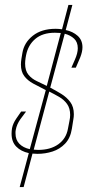

<svg xmlns="http://www.w3.org/2000/svg" viewBox="-20 -679 366 780"><path d="M60 81 97 -57Q65 -64 46 -83.5Q27 -103 27 -136Q27 -142 27.5 -147.5Q28 -153 29 -159Q33 -178 46 -197Q59 -216 66 -226H86Q78 -216 63 -195Q48 -174 44 -151Q43 -147 43 -144Q43 -141 43 -137Q43 -111 58.5 -95Q74 -79 101 -73L166 -313L164 -314Q138 -327 115 -339.5Q92 -352 78.5 -370Q65 -388 65 -417Q65 -422 65.5 -428Q66 -434 67 -440L71 -464Q78 -506 113.5 -534Q149 -562 206 -562Q219 -562 232 -560L258 -659H274L247 -557Q276 -551 295.5 -533.5Q315 -516 315 -487Q315 -469 306 -446L288 -404H270L284 -436Q296 -463 296 -483Q296 -508 281 -522Q266 -536 243 -542L184 -323Q207 -311 229 -297.5Q251 -284 265.5 -264.5Q280 -245 280 -215Q280 -210 279.5 -204.5Q279 -199 278 -194L272 -156Q266 -118 244.5 -95.5Q223 -73 193.5 -63.5Q164 -54 132 -54Q122 -54 112 -55L76 81ZM82 -421Q82 -392 95.5 -375.5Q109 -359 129.5 -349.5Q150 -340 170 -330L227 -545Q216 -546 203 -546Q153 -546 123.5 -521Q94 -496 86 -455L84 -444Q83 -437 82.5 -431.5Q82 -426 82 -421ZM265 -212Q265 -239 252.5 -256.5Q240 -274 220 -285.5Q200 -297 180 -307L117 -71Q125 -70 135 -70Q185 -70 217 -93Q249 -116 256 -156L262 -187Q265 -201 265 -212Z"/></svg>

Font: Alumni Sans Pinstripe
Style: Italic
Weight: 400
Italic angle: -8°
Designer: Robert E. Leuschke
Foundry: Robert E. Leuschke
Version: Version 1.010; ttfautohint (v1.8.4.7-5d5b)